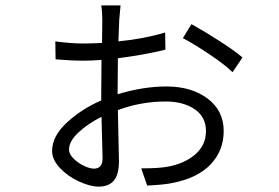

<svg xmlns="http://www.w3.org/2000/svg" viewBox="-20 -643 1040 715"><path d="M883 -429 846 -374Q819 -401 761 -440Q703 -479 661 -501L693 -553Q737 -529 795.5 -491.5Q854 -454 883 -429ZM237 -86Q237 -70 253 -53.5Q269 -37 291.5 -26Q314 -15 330 -15Q362 -15 362 -54L358 -208Q308 -183 272.5 -150Q237 -117 237 -86ZM290 -481Q312 -481 360 -483L361 -568Q361 -599 357 -623H429Q427 -607 424 -569L421 -489Q515 -498 595 -522L596 -458Q519 -439 419 -426L418 -298V-292Q513 -321 600 -321Q693 -321 753 -276Q813 -231 813 -155Q813 -82 764 -30.5Q715 21 619 39Q591 45 528 48L506 -16Q571 -16 603 -22Q666 -33 706.5 -67.5Q747 -102 747 -155Q747 -208 704.5 -236.5Q662 -265 598 -265Q504 -265 419 -233L423 -43Q423 7 404 29.5Q385 52 348 52Q316 52 274.5 33Q233 14 203.5 -17Q174 -48 174 -81Q174 -136 229.5 -187Q285 -238 357 -269V-295L358 -420Q324 -417 290 -417Q248 -417 187 -422L186 -489Q243 -481 290 -481Z"/></svg>

Font: Sinter Normal
Style: Regular
Weight: 350
Foundry: Adobe & rsms
Version: Version 1.000